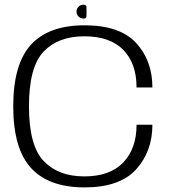

<svg xmlns="http://www.w3.org/2000/svg" viewBox="-20 -788 740 812"><path d="M337.5 4.5Q486.5 4.5 555.5 -71.5Q624.5 -147.5 624.5 -260.5H557.5Q557.5 -159.5 501.2 -100.8Q445 -42 336.5 -42Q226.5 -42 164.5 -107.2Q102.5 -172.5 102.5 -338.5Q102.5 -504.5 164.2 -569.5Q226 -634.5 336.5 -634.5Q445.5 -634.5 501.5 -577Q557.5 -519.5 557.5 -418H624.5Q624.5 -532 555.5 -606.5Q486.5 -681 337.5 -681Q186 -681 111 -599Q36 -517 36 -338.5Q36 -159.5 111.2 -77.5Q186.5 4.5 337.5 4.5ZM333 -709.5Q345 -709.5 345.5 -718.2Q346 -727 346 -739Q346 -751 345.5 -759.5Q345 -768 333 -768Q320.5 -768 312 -759.5Q303.5 -751 303.5 -739Q303.5 -726.5 312.2 -718Q321 -709.5 333 -709.5Z"/></svg>

Font: Anybody SemiExpanded Light
Style: Regular
Weight: 300
Width: 6
Version: Version 1.113;gftools[0.9.25]